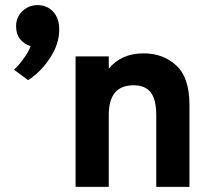

<svg xmlns="http://www.w3.org/2000/svg" viewBox="-20 -732 832 752"><path d="M35 -459Q51 -473 71.5 -501Q92 -529 100 -551Q43 -571 43 -629Q43 -665 68 -688.5Q93 -712 127 -712Q164 -712 188 -686.5Q212 -661 212 -616Q212 -560 176 -505Q140 -450 90 -418ZM592 -280Q592 -342 570.5 -370Q549 -398 503 -398Q406 -398 406 -282V0H276V-511H406V-463Q455 -523 543 -523Q619 -523 670.5 -475.5Q722 -428 722 -322V0H592Z"/></svg>

Font: OVRPSS Recut ExtraBold
Style: Regular
Weight: 800
Designer: Giant Group
Foundry: Giant Group
Version: Version 1.001;hotconv 1.0.109;makeotfexe 2.5.65596